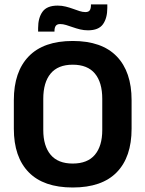

<svg xmlns="http://www.w3.org/2000/svg" viewBox="-20 -839 662 874"><path d="M311 14.5Q178.5 14.5 110.8 -54.8Q43 -124 43 -253V-383Q43 -512.5 110.8 -582.5Q178.5 -652.5 311 -652.5Q443.5 -652.5 511.2 -582.5Q579 -512.5 579 -383V-253Q579 -124 511.5 -54.8Q444 14.5 311 14.5ZM311 -94.5Q378.5 -94.5 412 -134.5Q445.5 -174.5 445.5 -247V-389Q445.5 -464 412 -504.2Q378.5 -544.5 311 -544.5Q244 -544.5 210.5 -504.2Q177 -464 177 -389V-247Q177 -174.5 210.5 -134.5Q244 -94.5 311 -94.5ZM380.5 -701Q362 -701 344.5 -705.2Q327 -709.5 311 -715.2Q295 -721 280.8 -725.2Q266.5 -729.5 254 -729.5Q240 -729.5 234 -721.5Q228 -713.5 228 -698V-695H153.5V-711.5Q153.5 -757.5 173.5 -785.5Q193.5 -813.5 242.5 -813.5Q261.5 -813.5 279.2 -809Q297 -804.5 312.5 -798.8Q328 -793 342.2 -788.5Q356.5 -784 368.5 -784Q383 -784 388.5 -792Q394 -800 394 -816V-819H468.5V-803Q468.5 -756.5 448.8 -728.8Q429 -701 380.5 -701Z"/></svg>

Font: Anek Latin Medium SemiBold
Style: Regular
Weight: 600
Version: Version 1.003